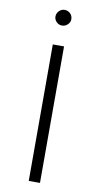

<svg xmlns="http://www.w3.org/2000/svg" viewBox="-95 -899 487 942"><g transform="rotate(10 148.0 -428.5)"><path d="M109 0ZM120 -680H176V0H120ZM109 -817Q109 -833 120.5 -845Q132 -857 148 -857Q165 -857 176.5 -845.5Q188 -834 188 -817Q188 -802 176 -790.5Q164 -779 148 -779Q132 -779 120.5 -790.5Q109 -802 109 -817Z"/></g></svg>

Font: Martel Sans ExtraLight
Style: Regular
Weight: 275
Designer: Dan Reynolds and Mathieu Réguer
Foundry: Dan Reynolds and Mathieu Réguer
Version: Version 1.002; ttfautohint (v1.1) -l 5 -r 5 -G 72 -x 0 -D la